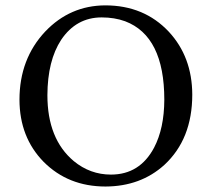

<svg xmlns="http://www.w3.org/2000/svg" viewBox="-20 -678 781 708"><path d="M355 -613.8Q261.2 -613.8 205.6 -531.2Q155.3 -454.6 154.8 -327.1Q154.8 -165.5 252 -84Q312.5 -34.2 389.2 -34.2Q495.6 -34.2 548.3 -133.8Q585.4 -204.6 585.9 -310.1Q585.9 -544.9 441.4 -599.6Q402.3 -613.8 355 -613.8ZM689 -329.1Q689 -165 585.9 -69.8Q498.5 9.3 369.1 9.8Q231.4 9.8 140.6 -81.5Q52.2 -171.9 51.8 -310.1Q51.8 -460.9 147 -562Q238.3 -657.7 368.2 -658.2Q511.2 -658.2 602.5 -561Q688.5 -468.3 689 -329.1Z"/></svg>

Font: Linux Biolinum O
Style: Regular
Weight: 400
Designer: Philipp H. Poll
Foundry: Philipp H. Poll
Version: Version 1.0.4